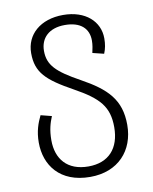

<svg xmlns="http://www.w3.org/2000/svg" viewBox="-85 -809 704 885"><g transform="rotate(-10 267.0 -366.5)"><path d="M266 12C397 12 475 -75 475 -195C475 -313 416 -371 300 -435C193 -494 156 -530 156 -597C156 -657 197 -698 271 -698C345 -698 382 -662 382 -606C382 -585 378 -568 374 -549L427 -536C436 -558 440 -579 440 -606C440 -685 376 -745 271 -745C165 -745 96 -684 96 -597C96 -506 140 -465 261 -398C373 -336 414 -291 414 -195C414 -96 361 -37 266 -37C167 -37 118 -98 118 -185C118 -234 128 -266 140 -295L89 -308C73 -275 59 -238 59 -185C59 -79 124 12 266 12Z"/></g></svg>

Font: FiraGO Light
Style: Regular
Weight: 300
Designer: bBox Type
Foundry: bBox Type GmbH
Version: Version 1.001;PS 001.001;hotconv 1.0.88;makeotf.lib2.5.64775